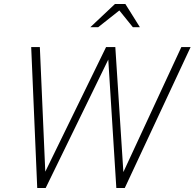

<svg xmlns="http://www.w3.org/2000/svg" viewBox="-20 -934 967 954"><path d="M165 0 135 -700H178L205 -81L507 -700H553L593 -79L881 -700H927L600 0H558L518 -638L207 0ZM429 -799 551 -914H603L675 -799H640L573 -882L468 -799Z"/></svg>

Font: Red Hat Display VF
Style: Italic
Weight: 300
Italic angle: -12°
Designer: Pentagram, MCKL
Foundry: Pentagram, MCKL
Version: Version 1.023